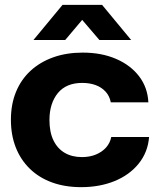

<svg xmlns="http://www.w3.org/2000/svg" viewBox="-20 -763 656 792"><path d="M315 9Q248 9 194.5 -10.5Q141 -30 103 -67Q65 -104 45 -155Q25 -206 25 -269Q25 -333 46 -384Q67 -435 106 -471Q145 -507 199.5 -526.5Q254 -546 321 -546Q399 -546 459 -520Q519 -494 554 -448Q589 -402 592 -341H437Q432 -367 415.5 -385Q399 -403 374.5 -412Q350 -421 319 -421Q286 -421 261 -410.5Q236 -400 219 -379.5Q202 -359 193 -331Q184 -303 184 -268Q184 -218 200.5 -184Q217 -150 247 -132.5Q277 -115 318 -115Q350 -115 375.5 -125.5Q401 -136 417.5 -154.5Q434 -173 439 -198H595Q590 -135 552 -88Q514 -41 452.5 -16Q391 9 315 9ZM118 -598 238 -743H401L521 -598H390L319 -681L249 -598Z"/></svg>

Font: Mona Sans SemiExpanded
Style: Bold
Weight: 700
Width: 6
Designer: Deni Anggara
Foundry: GitHub
Version: Version 2.000